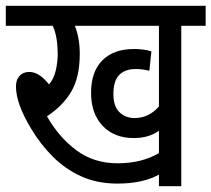

<svg xmlns="http://www.w3.org/2000/svg" viewBox="-20 -642 729 662"><path d="M605 -553V0H528V-40Q472 -9 385 -9Q315 -9 260 -34Q205 -59 162 -102Q119 -145 87 -199Q35 -285 35 -344Q35 -367 47.5 -380.5Q60 -394 81 -394Q115 -394 149 -351Q165 -369 172 -398Q179 -427 179 -456Q179 -483 175 -508Q171 -533 162 -553H0V-622H689V-553ZM444 -235Q470 -235 491.5 -246Q513 -257 528 -275V-553H238Q246 -534 250.5 -509.5Q255 -485 255 -456Q255 -377 226.5 -327.5Q198 -278 142 -241Q182 -170 242.5 -124.5Q303 -79 385 -79Q428 -79 463.5 -88Q499 -97 528 -114V-191Q511 -179 489.5 -172.5Q468 -166 441 -166Q374 -166 334 -208Q294 -250 294 -322Q294 -395 333 -434Q372 -473 441 -473Q477 -473 502 -465L495 -398Q471 -404 448 -404Q411 -404 391 -383.5Q371 -363 371 -318Q371 -275 392 -255Q413 -235 444 -235Z"/></svg>

Font: Noto Sans Devanagari Condensed
Style: Regular
Weight: 400
Width: 3
Designer: Jelle Bosma - Monotype Design Team
Foundry: Monotype Imaging Inc.
Version: Version 2.004; ttfautohint (v1.8.4.7-5d5b)